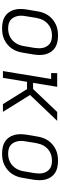

<svg xmlns="http://www.w3.org/2000/svg" viewBox="612 -1180 576 1840"><g transform="rotate(90 900.0 -260.0)"><path d="M252 8Q221 8 191.5 2Q162 -4 138 -19Q114 -34 97.5 -57.5Q81 -81 73.5 -109Q66 -137 66 -167Q66 -197 71 -228L88 -328Q92 -355 101 -381.5Q110 -408 126 -432Q142 -456 164.5 -475Q187 -494 213.5 -506.5Q240 -519 267 -523.5Q294 -528 321 -528Q352 -528 381.5 -522Q411 -516 435 -501Q459 -486 475.5 -462.5Q492 -439 499.5 -411Q507 -383 507 -353Q507 -323 502 -292L485 -192Q481 -165 472 -138.5Q463 -112 447 -88Q431 -64 408.5 -45Q386 -26 360 -13.5Q334 -1 306.5 3.5Q279 8 252 8ZM253 -50Q273 -50 293 -54Q313 -58 332 -67.5Q351 -77 367 -92Q383 -107 394 -124.5Q405 -142 412 -162Q419 -182 422 -202L439 -302Q442 -323 442.5 -344Q443 -365 438.5 -384.5Q434 -404 423.5 -421Q413 -438 397.5 -449.5Q382 -461 362 -465.5Q342 -470 321 -470Q301 -470 280.5 -466Q260 -462 241 -452.5Q222 -443 206 -428Q190 -413 179 -395.5Q168 -378 161.5 -358Q155 -338 151 -318L135 -218Q131 -197 130.5 -176Q130 -155 135 -135.5Q140 -116 150 -99Q160 -82 175.5 -70.5Q191 -59 211.5 -54.5Q232 -50 253 -50Z M661 0 737 -462H680L681 -520H812L774 -289H833L1053 -520H1138L890 -260L1052 0H978L834 -231H764L726 0Z M1452 8Q1421 8 1391.5 2Q1362 -4 1338 -19Q1314 -34 1297.5 -57.5Q1281 -81 1273.5 -109Q1266 -137 1266 -167Q1266 -197 1271 -228L1288 -328Q1292 -355 1301 -381.5Q1310 -408 1326 -432Q1342 -456 1364.5 -475Q1387 -494 1413.5 -506.5Q1440 -519 1467 -523.5Q1494 -528 1521 -528Q1552 -528 1581.5 -522Q1611 -516 1635 -501Q1659 -486 1675.5 -462.5Q1692 -439 1699.5 -411Q1707 -383 1707 -353Q1707 -323 1702 -292L1685 -192Q1681 -165 1672 -138.5Q1663 -112 1647 -88Q1631 -64 1608.5 -45Q1586 -26 1560 -13.5Q1534 -1 1506.5 3.5Q1479 8 1452 8ZM1453 -50Q1473 -50 1493 -54Q1513 -58 1532 -67.5Q1551 -77 1567 -92Q1583 -107 1594 -124.5Q1605 -142 1612 -162Q1619 -182 1622 -202L1639 -302Q1642 -323 1642.5 -344Q1643 -365 1638.5 -384.5Q1634 -404 1623.5 -421Q1613 -438 1597.5 -449.5Q1582 -461 1562 -465.5Q1542 -470 1521 -470Q1501 -470 1480.5 -466Q1460 -462 1441 -452.5Q1422 -443 1406 -428Q1390 -413 1379 -395.5Q1368 -378 1361.5 -358Q1355 -338 1351 -318L1335 -218Q1331 -197 1330.5 -176Q1330 -155 1335 -135.5Q1340 -116 1350 -99Q1360 -82 1375.5 -70.5Q1391 -59 1411.5 -54.5Q1432 -50 1453 -50Z"/></g></svg>

Font: Iosevka Etoile Light
Style: Italic
Weight: 300
Italic angle: -9°
Designer: Belleve Invis
Foundry: Belleve Invis
Version: Version 22.1.2; ttfautohint (v1.8.4)